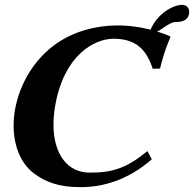

<svg xmlns="http://www.w3.org/2000/svg" viewBox="-20 -763 802 793"><path d="M731.4 -743C698.1 -743 631.4 -710.2 601.9 -640.3C564.8 -649.7 517.6 -658 465.4 -658C374.4 -658 285.5 -632.8 214.4 -584C124.6 -522.3 61.4 -419.9 42 -310C38.2 -288 36.2 -266 36.2 -244.6C36.2 -163.6 63.8 -89.9 118.8 -48C171.8 -7.7 228.8 10 313.6 10C402.8 10 507.5 -18 606.9 -105L588.9 -139C501.2 -67 443.2 -50 350.2 -50C259.6 -50 200.9 -125.2 200.9 -248.3C200.9 -273.3 203.3 -300.3 208.4 -329C244.2 -532 366.7 -603 448.7 -603C538.7 -603 584.3 -561 610.8 -479L641 -480C653.6 -531 663.4 -560.7 683.9 -610L682.5 -613C682.5 -613 662 -622.7 627.8 -633.1C639.7 -633.1 678.6 -672 704.9 -672C727.9 -672 755.6 -676 761 -707C761.3 -708.8 761.5 -710.8 761.5 -712.9C761.5 -725.5 755.3 -743 731.4 -743Z"/></svg>

Font: Linux Biolinum O 
Style: Bold Italic
Weight: 700
Designer: Philipp H. Poll
Foundry: Philipp H. Poll
Version: Version 1.3.2